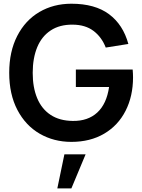

<svg xmlns="http://www.w3.org/2000/svg" viewBox="-20 -755 772 1042"><path d="M329.5 82.5 291.1 267.5H367.4L444.6 82.5ZM367.2 15Q272.2 15 195.5 -29.3Q118.8 -73.7 74.4 -158.4Q30 -243.1 30 -360Q30 -475.2 73.6 -560.1Q117.2 -645 193.8 -689.9Q270.5 -734.8 367.2 -734.8Q495.4 -734.8 571.8 -677.9Q648.2 -620.9 676.6 -516.4L553.9 -496.9Q531.9 -553.8 487.5 -587.3Q443.1 -620.8 374.7 -621.2Q303.8 -622 255.1 -589.8Q206.4 -557.7 182 -498.8Q157.7 -439.8 157.5 -360Q157.3 -280.7 181.8 -222.1Q206.2 -163.5 254.8 -131.5Q303.3 -99.5 374.7 -98.7Q456.8 -97.4 507.8 -144.2Q558.7 -191.1 572 -283H391.7V-377.5H700Q701.1 -367.1 701.5 -354.6Q702 -342.1 702 -335.3Q702 -233.3 661.6 -153.8Q621.2 -74.2 545.5 -29.6Q469.8 15 367.2 15Z"/></svg>

Font: Hauora
Style: Regular
Weight: 400
Designer: Wayne Shih
Foundry: WCYS
Version: Version 1.001